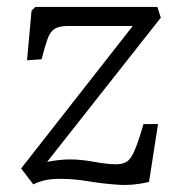

<svg xmlns="http://www.w3.org/2000/svg" viewBox="-20 -525 513 554"><path d="M82 -505H434L444 -474L116 -58Q131 -61 148.5 -63Q166 -65 182 -65Q214 -65 252 -58Q290 -51 315 -51Q333 -51 345 -58Q357 -65 368 -90Q379 -115 394 -167H436L410 0Q364 11 320 8Q276 5 234.5 -2Q193 -9 155 -9Q126 -9 108 -4.5Q90 0 76 7L41 -39L363 -450H176Q151 -450 138 -442Q125 -434 117.5 -413.5Q110 -393 100 -354L58 -351L71 -494Z"/></svg>

Font: Literata 12pt Light
Style: Italic
Weight: 300
Italic angle: -2°
Designer: Latin by Veronika Burian and Jose Scaglione. Greek by Irene Vlachou. Cyrillic by Vera Evstafieva
Foundry: TypeTogether
Version: Version 3.002